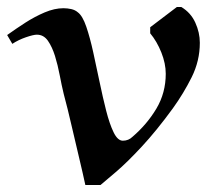

<svg xmlns="http://www.w3.org/2000/svg" viewBox="-27 -510 599 542"><path d="M7.8 -386.2 -6.8 -411.1Q17.1 -428.2 43.9 -445.6Q70.8 -462.9 98.9 -474.9Q127 -486.8 151.9 -486.8Q163.1 -486.8 174.1 -484.4Q185.1 -481.9 192.9 -475.1Q206.1 -465.3 216.6 -434.6Q227.1 -403.8 236.1 -362.8Q245.1 -321.8 254.2 -278.3Q263.2 -234.9 272.7 -197.5Q282.2 -160.2 293.7 -136.5Q305.2 -112.8 319.8 -112.8Q335.9 -112.8 347.2 -124Q388.2 -159.2 414.6 -203.6Q440.9 -248 440.9 -301.8Q440.9 -330.6 428.5 -361.8Q416 -393.1 397 -416V-433.1L472.2 -490.2H484.9Q511.7 -474.1 524.4 -446Q537.1 -418 537.1 -389.2Q537.1 -338.4 514.2 -292.2Q491.2 -246.1 460.9 -204.1Q415 -141.1 373 -95.9Q331.1 -50.8 300 -24.4Q269 2 256.8 12.2H213.9Q207 -20 196.5 -64Q186 -107.9 175 -155.5Q164.1 -203.1 152.8 -245.1Q147 -269 141.6 -297.6Q136.2 -326.2 128.2 -352.1Q120.1 -377.9 108.2 -395Q96.2 -412.1 77.1 -412.1Q67.4 -412.1 46.1 -404.8Q24.9 -397.5 7.8 -386.2Z"/></svg>

Font: Aref Ruqaa
Style: Bold
Weight: 700
Designer: Abdullah Aref
Version: Version 1.002